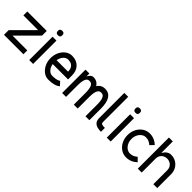

<svg xmlns="http://www.w3.org/2000/svg" viewBox="238 -1868 3044 3044"><g transform="rotate(45 1760.5 -346.0)"><path d="M478.5 -522.9V-417.5L147.9 -86.9H478.5V0H42.5V-105L373.5 -435.5H42.5V-522.9Z M608.4 0V-523.4H695.8V0ZM662.1 -697.8Q678.2 -697.8 689.7 -686.3Q701.2 -674.8 701.2 -658.7V-639.6Q701.2 -623 689.7 -611.6Q678.2 -600.1 662.1 -600.1H643.1Q626.5 -600.1 615 -611.6Q603.5 -623 603.5 -639.6V-658.7Q603.5 -674.8 615 -686.3Q626.5 -697.8 643.1 -697.8Z M916.5 -305.2H1173.8Q1173.8 -349.6 1160.6 -377Q1147.5 -404.3 1127 -418.5Q1106.4 -432.6 1084 -437.7Q1061.5 -442.9 1043 -442.9Q997.1 -442.9 962.4 -404.3Q927.7 -365.7 916.5 -305.2ZM1261.2 -218.3H916.5Q927.7 -157.7 962.4 -119.4Q997.1 -81.1 1043 -81.1Q1103 -81.1 1138.9 -91.3Q1174.8 -101.6 1188.5 -114.3L1247.1 -49.8Q1180.2 6.3 1043 6.3Q982.9 6.3 933.6 -29.8Q884.3 -65.9 854.7 -127Q825.2 -188 825.2 -261.7Q825.2 -335.9 854.7 -396.7Q884.3 -457.5 933.6 -493.7Q982.9 -529.8 1043 -529.8Q1142.6 -529.8 1201.9 -469Q1261.2 -408.2 1261.2 -306.6Z M1782.7 -529.8Q1956.1 -529.8 1957 -261.7V0H1869.6V-261.7Q1869.6 -329.6 1859.9 -366.7Q1850.1 -403.8 1835.9 -419.9Q1821.8 -436 1807.1 -439.2Q1792.5 -442.4 1782.7 -442.4Q1772.9 -442.4 1758.3 -439.2Q1743.7 -436 1729.2 -419.9Q1714.8 -403.8 1705.1 -366.7Q1695.3 -329.6 1695.3 -261.7V0H1608.4V-261.7Q1608.4 -329.6 1598.6 -366.7Q1588.9 -403.8 1574.5 -419.9Q1560.1 -436 1545.4 -439.2Q1530.8 -442.4 1521 -442.4Q1511.2 -442.4 1496.6 -439.2Q1481.9 -436 1467.8 -419.9Q1453.6 -403.8 1443.8 -366.7Q1434.1 -329.6 1434.1 -261.7V0H1346.7V-523.4H1434.1V-457.5Q1469.7 -529.8 1521 -529.8Q1607.9 -529.8 1651.9 -457.5Q1695.8 -529.8 1782.7 -529.8Z M2130.4 -130.4Q2130.4 -119.1 2133.8 -109.4Q2137.2 -99.6 2155.5 -93.5Q2173.8 -87.4 2217.3 -87.4V0Q2204.6 0 2182.9 -1.2Q2161.1 -2.4 2137.2 -8.3Q2113.3 -14.2 2091.8 -28.1Q2070.3 -42 2056.6 -66.7Q2043 -91.3 2043 -130.4V-697.8H2130.4Z M2347.7 0V-523.4H2435.1V0ZM2401.4 -697.8Q2417.5 -697.8 2429 -686.3Q2440.4 -674.8 2440.4 -658.7V-639.6Q2440.4 -623 2429 -611.6Q2417.5 -600.1 2401.4 -600.1H2382.3Q2365.7 -600.1 2354.2 -611.6Q2342.8 -623 2342.8 -639.6V-658.7Q2342.8 -674.8 2354.2 -686.3Q2365.7 -697.8 2382.3 -697.8Z M2784.2 6.3Q2718.8 6.3 2666 -29.3Q2613.3 -64.9 2582.3 -125.7Q2551.3 -186.5 2551.3 -261.7Q2551.3 -336.9 2582.3 -397.7Q2613.3 -458.5 2666 -494.1Q2718.8 -529.8 2784.2 -529.8Q2887.7 -529.8 2969.2 -455.1L2908.7 -392.1Q2854 -442.9 2784.2 -442.9Q2744.1 -442.9 2710.9 -418.5Q2677.7 -394 2658.2 -352.8Q2638.7 -311.5 2638.7 -261.7Q2638.7 -211.9 2658.2 -170.9Q2677.7 -129.9 2710.9 -105.5Q2744.1 -81.1 2784.2 -81.1Q2854.5 -81.1 2909.2 -131.8L2970.2 -69.3Q2888.7 6.3 2784.2 6.3Z M3130.4 0H3043V-697.8H3130.4V-439.9Q3185.5 -529.8 3260.7 -529.8Q3324.2 -529.8 3373.5 -501Q3422.9 -472.2 3450.9 -421.6Q3479 -371.1 3479 -306.6V0H3391.6V-306.6Q3391.6 -353.5 3372.6 -383.5Q3353.5 -413.6 3323.5 -428Q3293.5 -442.4 3260.7 -442.4Q3228.5 -442.4 3198.5 -428Q3168.5 -413.6 3149.4 -383.5Q3130.4 -353.5 3130.4 -306.6Z"/></g></svg>

Font: Qaz
Style: Regular
Weight: 400
Designer: GGBotNet
Foundry: f0n7
Version: 0.70